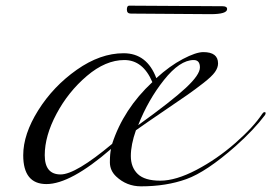

<svg xmlns="http://www.w3.org/2000/svg" viewBox="-20 -650 958 678"><path d="M532 -374Q579 -417 625.5 -441.5Q672 -466 698 -466Q750 -466 750 -426Q750 -411 739 -395.5Q728 -380 698.5 -357Q669 -334 642.5 -315.5Q616 -297 558.5 -258Q501 -219 460 -190Q442 -139 442 -99Q442 -59 466.5 -35.5Q491 -12 546 -12Q601 -12 673.5 -50Q746 -88 810.5 -144.5Q875 -201 906 -248Q910 -254 914 -254Q918 -254 918 -251Q918 -248 916 -244Q877 -192 812 -134Q709 -43 638 -17.5Q567 8 478 8Q427 8 390 -27Q368 -48 368 -77Q368 -106 372 -124Q229 0 144 0Q62 0 62 -102Q62 -176 115 -260.5Q168 -345 251 -403.5Q334 -462 416.5 -462Q499 -462 532 -374ZM518 -360Q485 -438 419 -438Q353 -438 287 -382Q221 -326 179.5 -248Q138 -170 138 -102Q138 -34 194 -34Q247 -34 376 -142Q416 -265 518 -360ZM468 -208Q586 -293 636 -339.5Q686 -386 686 -412Q686 -438 664 -438Q615 -438 559 -367.5Q503 -297 468 -208ZM724 -600 442 -602Q428 -602 428 -616Q428 -630 436 -630L766 -628Q782 -628 782 -618Q782 -600 724 -600Z"/></svg>

Font: Miama
Style: Regular
Weight: 400
Italic angle: 16.5°
Designer: Linus Romer
Foundry: Linus Romer
Version: 0.32